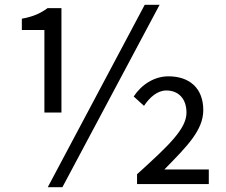

<svg xmlns="http://www.w3.org/2000/svg" viewBox="-20 -767 943 800"><path d="M165 -298H236V-733H178C148 -711 119 -698 71 -689V-642H165ZM179 13H240L645 -747H583ZM551 0H850V-61H665C758 -156 827 -224 827 -308C827 -400 769 -449 682 -449C623 -449 570 -415 537 -365L580 -326C604 -362 636 -390 673 -390C725 -390 757 -354 757 -298C757 -231 686 -163 551 -41Z"/></svg>

Font: Noto Sans KR Regular
Style: Regular
Weight: 400
Designer: Ryoko NISHIZUKA  (kana & ideographs); Paul D. Hunt (Latin, Greek & Cyrillic); Wenlong ZHANG  (bopomofo); Sandoll Communi
Foundry: Adobe Systems Incorporated
Version: Version 1.004;PS 1.004;hotconv 1.0.82;makeotf.lib2.5.63406